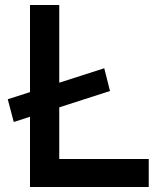

<svg xmlns="http://www.w3.org/2000/svg" viewBox="-20 -748 665 768"><path d="M397 -475 420 -384 35 -260 11 -351ZM100 -728H217V-112H575V0H100Z"/></svg>

Font: Josefin Sans Thin SemiBold
Style: Regular
Weight: 600
Version: Version 2.000